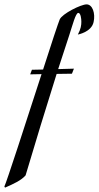

<svg xmlns="http://www.w3.org/2000/svg" viewBox="-137 -690 451 878"><path d="M9 -371 1 -350 53 -351C-17 -134 -108 146 -117 163L-114 168C-75 151 -40 135 -20 112C25 -40 73 -196 122 -352L192 -353L201 -376L129 -374L180 -530C195 -576 209 -631 221 -631C232 -631 235 -604 235 -591C235 -575 233 -558 219 -532C219 -532 281 -543 291 -589C300 -629 286 -670 259 -670C233 -670 147 -627 136 -601C130 -587 98 -491 60 -372Z"/></svg>

Font: Romanesco
Style: Regular
Weight: 400
Designer: Astigmatic (AOETI)
Foundry: Astigmatic (AOETI)
Version: Version 1.000